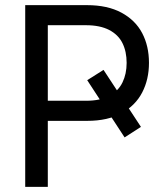

<svg xmlns="http://www.w3.org/2000/svg" viewBox="-20 -727 644 747"><path d="M528.3 -233.4 464.8 -192.4 319.3 -415 382.8 -455.1ZM78.1 -707H318.4Q398.4 -707 452.6 -677.7Q506.8 -648.4 533.2 -598.1Q559.6 -547.9 559.6 -482.4Q559.6 -418 533.2 -367.2Q506.8 -316.4 453.1 -286.6Q399.4 -256.8 319.3 -256.8H147.5V-335H315.4Q370.1 -335 405.3 -354Q440.4 -373 456.5 -406.2Q472.7 -439.5 472.7 -482.4Q472.7 -526.4 456.5 -559.1Q440.4 -591.8 404.8 -610.4Q369.1 -628.9 314.5 -628.9H166V0H78.1Z"/></svg>

Font: WEMIX Pretendard Variable
Style: Regular
Weight: 400
Designer: Base glyphs from Inter by Rasmus Andersson; Hangeul glyphs from Noto Sans CJK(Source Han Sans) by Jang Soo-young and Kan
Foundry: Kil Hyung-jin
Version: Version 1.000;Glyphs 3.2 (3208)